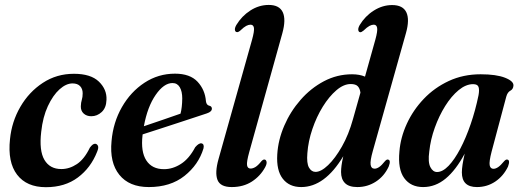

<svg xmlns="http://www.w3.org/2000/svg" viewBox="-20 -749 2111 778"><path d="M274 -411Q248 -411 221.2 -387Q194.5 -363 174 -319Q153.5 -275 147 -215Q138 -138.5 160 -101.2Q182 -64 228.5 -64Q261.5 -64 291.8 -84.2Q322 -104.5 344 -150.5Q356 -167 365.5 -166.5Q373 -166 376.8 -158.2Q380.5 -150.5 373.5 -134Q348 -69 295.5 -29.8Q243 9.5 166 9.5Q88 9.5 49.2 -41.2Q10.5 -92 20.5 -185Q27.5 -256 62.5 -316.2Q97.5 -376.5 153.5 -413.2Q209.5 -450 279.5 -450Q348 -450 380.8 -418.2Q413.5 -386.5 411.5 -344.5Q410.5 -312 392 -295Q373.5 -278 350 -278Q331 -278 319 -289Q307 -300 307.5 -318.5Q308 -333.5 311.5 -344.5Q315 -355.5 315 -371Q315 -389 304.5 -400Q294 -411 274 -411Z M804.5 -147.5Q784.5 -81.5 727.5 -36.2Q670.5 9 583 9Q503.5 9 463.5 -40.8Q423.5 -90.5 432 -177.5Q438.5 -253 474 -315Q509.5 -377 565.5 -413.8Q621.5 -450.5 689 -450.5Q750 -450.5 780.5 -417.8Q811 -385 814.5 -338.5Q816.5 -323 828.5 -320.5Q837.5 -318.5 838.5 -310Q839.5 -296.5 818 -289.5Q801.5 -284 770.5 -273.8Q739.5 -263.5 701.8 -251.2Q664 -239 626.2 -226.5Q588.5 -214 558 -204.5Q558 -202.5 557.5 -200.5Q550 -134 573 -98.8Q596 -63.5 644.5 -63.5Q680 -63.5 713.2 -84.8Q746.5 -106 771 -152.5Q786.5 -170.5 797 -168Q808.5 -165 804.5 -147.5ZM679 -412.5Q644 -412.5 610.8 -364.5Q577.5 -316.5 563 -237.5Q599.5 -250 641.5 -264.2Q683.5 -278.5 711.5 -288.5Q718 -313 718.5 -350Q718.5 -378.5 708.5 -395.5Q698.5 -412.5 679 -412.5Z M1124 -614 990 -133Q979 -93.5 981 -79.8Q983 -66 995.5 -66Q1004.5 -66 1015 -72.2Q1025.5 -78.5 1039.5 -96Q1046.5 -103.5 1052 -102.5Q1058 -102 1060 -93.8Q1062 -85.5 1054.5 -71.5Q1035 -35.5 1000.5 -13.2Q966 9 919 9Q872.5 9 861.2 -20.2Q850 -49.5 865.5 -104.5L1001.5 -588.5Q1011 -623 1009 -636Q1007 -649 995 -649Q987 -649 977.5 -644Q968 -639 953.5 -625Q944.5 -617.5 939.5 -619Q933.5 -619.5 932 -627.2Q930.5 -635 937.5 -647.5Q959.5 -684 994.5 -706.5Q1029.5 -729 1069 -729Q1112 -729 1125.8 -699.5Q1139.5 -670 1124 -614Z M1625 -615 1490.5 -136.5Q1479.5 -97.5 1481.8 -81.5Q1484 -65.5 1498 -65.5Q1506.5 -65.5 1516.5 -72.2Q1526.5 -79 1540.5 -96.5Q1547 -103.5 1551.5 -102.5Q1565.5 -101 1555 -74Q1537 -35 1503 -13Q1469 9 1428 9Q1394 9 1378 -7Q1362 -23 1362 -52Q1362 -64 1364 -79.2Q1366 -94.5 1371 -116Q1296 9 1200.5 9Q1152 9 1125.8 -24.8Q1099.5 -58.5 1103.5 -123.5Q1107 -182 1131.8 -239.5Q1156.5 -297 1197.8 -344.2Q1239 -391.5 1292.5 -419.8Q1346 -448 1406.5 -448Q1437 -448 1459 -438.5L1501 -588.5Q1510.5 -623 1508.2 -636Q1506 -649 1494.5 -649Q1486.5 -649 1477 -644Q1467.5 -639 1453 -625Q1444 -617.5 1439 -618.5Q1433 -619.5 1431.8 -627.2Q1430.5 -635 1437.5 -647.5Q1459.5 -684 1494.8 -706.2Q1530 -728.5 1569 -728.5Q1612.5 -728.5 1626.5 -699.2Q1640.5 -670 1625 -615ZM1225.5 -128.5Q1222 -87.5 1232 -70Q1242 -52.5 1258.5 -52.5Q1281 -52.5 1309.5 -79.8Q1338 -107 1365.5 -155.2Q1393 -203.5 1410.5 -267L1440.5 -373.5Q1438.5 -390 1430 -399.2Q1421.5 -408.5 1401 -408.5Q1372.5 -408.5 1343 -383.2Q1313.5 -358 1288 -316.8Q1262.5 -275.5 1245.8 -226.2Q1229 -177 1225.5 -128.5Z M1972 -134.5Q1961.5 -94 1964.2 -79.5Q1967 -65 1979.5 -65Q1988.5 -65 1998.5 -71.8Q2008.5 -78.5 2023 -96Q2030 -103.5 2035 -102.5Q2048.5 -101 2038.5 -74Q2020 -35.5 1986.8 -13.2Q1953.5 9 1912.5 9Q1851.5 9 1851.5 -50.5Q1851.5 -76.5 1863 -126.5Q1827.5 -60 1786 -25.5Q1744.5 9 1694.5 9Q1644.5 9 1618 -27.2Q1591.5 -63.5 1598.5 -135.5Q1603 -192 1628.5 -247.5Q1654 -303 1697 -348.2Q1740 -393.5 1798.5 -420.8Q1857 -448 1927.5 -448Q1991 -448 2026.5 -434Q2062 -420 2060.5 -402Q2059.5 -387.5 2048 -381.5Q2036.5 -375.5 2031.5 -357.5ZM1719.5 -135.5Q1713.5 -92 1723.8 -72Q1734 -52 1751 -52Q1773.5 -52 1797.8 -77.2Q1822 -102.5 1845 -146.2Q1868 -190 1887.2 -246Q1906.5 -302 1919 -363Q1923 -384.5 1919.2 -396.2Q1915.5 -408 1897 -408Q1868 -408 1838.5 -383.8Q1809 -359.5 1784 -319.5Q1759 -279.5 1741.8 -231.5Q1724.5 -183.5 1719.5 -135.5Z"/></svg>

Font: Fraunces 144pt S050 SemiBold
Style: Italic
Weight: 600
Italic angle: -16°
Version: Version 1.000; ttfautohint (v1.8.3)